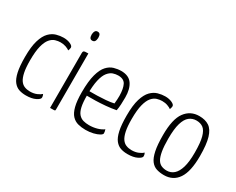

<svg xmlns="http://www.w3.org/2000/svg" viewBox="-92 -1058 1781 1448"><g transform="rotate(30 798.0 -334.0)"><path d="M193 10Q160 10 133 1Q106 -8 85.5 -33.5Q65 -59 54 -108.5Q43 -158 43 -239Q43 -329 59.5 -383Q76 -437 103 -464.5Q130 -492 162 -501Q194 -510 224 -510Q257 -510 282.5 -498.5Q308 -487 308 -472Q308 -467 306 -459Q304 -451 301 -444Q289 -453 268.5 -460.5Q248 -468 221 -468Q200 -468 176.5 -461Q153 -454 133 -430.5Q113 -407 101 -360.5Q89 -314 89 -236Q89 -171 97.5 -131Q106 -91 121 -69.5Q136 -48 157.5 -39.5Q179 -31 205 -31Q238 -31 263.5 -42Q289 -53 301 -65Q305 -57 306.5 -50.5Q308 -44 308 -37Q308 -22 276 -6Q244 10 193 10Z M399 0V-477Q399 -489 403 -493.5Q407 -498 417 -499Q427 -500 444 -500V-12Q444 -6 442.5 -3.5Q441 -1 431.5 -0.5Q422 0 399 0ZM420 -598Q407 -598 400.5 -607.5Q394 -617 394 -638Q395 -657 402 -667.5Q409 -678 423 -678Q438 -678 444 -668Q450 -658 450 -638Q449 -618 442 -608Q435 -598 420 -598Z M712 10Q677 10 646.5 2Q616 -6 593.5 -30Q571 -54 559 -100.5Q547 -147 547 -222Q547 -319 563 -377Q579 -435 605.5 -463.5Q632 -492 663.5 -501Q695 -510 726 -510Q792 -510 821.5 -467.5Q851 -425 851 -352Q851 -322 849.5 -291.5Q848 -261 843 -236Q801 -228 755 -224Q709 -220 668.5 -219Q628 -218 602.5 -218.5Q577 -219 577 -219V-258Q577 -258 601 -257.5Q625 -257 660.5 -258Q696 -259 734.5 -262Q773 -265 803 -272Q805 -291 806 -308Q807 -325 807 -341Q806 -403 789 -436Q772 -469 723 -469Q701 -469 678.5 -461.5Q656 -454 636 -429.5Q616 -405 604.5 -355.5Q593 -306 593 -221Q593 -159 601.5 -122Q610 -85 627 -66Q644 -47 667 -40.5Q690 -34 718 -34Q753 -34 785.5 -43Q818 -52 841 -69Q844 -61 845.5 -52Q847 -43 847 -37Q847 -27 828 -16Q809 -5 778.5 2.5Q748 10 712 10Z M1078 10Q1045 10 1018 1Q991 -8 970.5 -33.5Q950 -59 939 -108.5Q928 -158 928 -239Q928 -329 944.5 -383Q961 -437 988 -464.5Q1015 -492 1047 -501Q1079 -510 1109 -510Q1142 -510 1167.5 -498.5Q1193 -487 1193 -472Q1193 -467 1191 -459Q1189 -451 1186 -444Q1174 -453 1153.5 -460.5Q1133 -468 1106 -468Q1085 -468 1061.5 -461Q1038 -454 1018 -430.5Q998 -407 986 -360.5Q974 -314 974 -236Q974 -171 982.5 -131Q991 -91 1006 -69.5Q1021 -48 1042.5 -39.5Q1064 -31 1090 -31Q1123 -31 1148.5 -42Q1174 -53 1186 -65Q1190 -57 1191.5 -50.5Q1193 -44 1193 -37Q1193 -22 1161 -6Q1129 10 1078 10Z M1395 10Q1360 10 1331 1Q1302 -8 1281.5 -34.5Q1261 -61 1250 -112.5Q1239 -164 1239 -249Q1239 -388 1284 -449Q1329 -510 1406 -510Q1458 -510 1492 -487.5Q1526 -465 1543 -408.5Q1560 -352 1560 -250Q1560 -116 1517.5 -53Q1475 10 1395 10ZM1396 -30Q1432 -30 1458 -53Q1484 -76 1498.5 -124.5Q1513 -173 1513 -252Q1513 -341 1500 -388Q1487 -435 1463 -452.5Q1439 -470 1404 -470Q1369 -470 1342.5 -449Q1316 -428 1301.5 -379Q1287 -330 1287 -244Q1287 -178 1294.5 -136Q1302 -94 1315.5 -71Q1329 -48 1350 -39Q1371 -30 1396 -30Z"/></g></svg>

Font: Yanone Kaffeesatz Light
Style: Regular
Weight: 300
Designer: Yanone (Cyrillic: Daniel Pouzeot, Huerta Tipografica, and Cyreal)
Foundry: Yanone
Version: Version 2.003